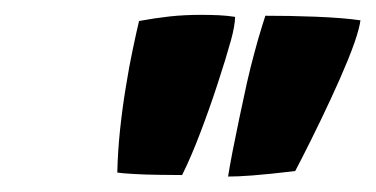

<svg xmlns="http://www.w3.org/2000/svg" viewBox="-20 -749 501 256"><path d="M222.8 -515.6Q209.8 -515.6 191.9 -515.9Q174.1 -516.1 158.6 -517Q143 -517.9 136.4 -518.9Q137 -546.9 140.1 -576.2Q143.2 -605.5 147.8 -633.1Q152.2 -660.8 157.1 -683.6Q161.9 -706.4 165.4 -721Q187.1 -725 206.4 -727.1Q225.8 -729.2 247.8 -729.2Q260 -729.2 271.8 -728.7Q283.5 -728.1 293.5 -726.5Q293.2 -714.5 288 -695.5Q281 -670.2 270.2 -637.4Q259.5 -604.5 247.1 -572.1Q234.8 -539.6 222.8 -515.6ZM284.1 -513.6Q285.9 -525.2 289.9 -546.2Q294 -567.1 299.1 -591.4Q304.1 -615.6 309.2 -638.4Q314.4 -661.1 318.6 -676.4Q321.1 -686.1 324 -696.1Q326.9 -706.1 329.6 -714.7Q332.2 -723.2 333.8 -728Q364.9 -728.1 401.5 -726.7Q438.1 -725.2 460.6 -721.9Q460.1 -719.5 459.7 -716.6Q459.2 -713.6 458.2 -710.2Q454.2 -694.6 444.1 -669.6Q433.9 -644.6 420.8 -616.6Q407.8 -588.6 395.1 -563.1Q382.4 -537.6 373.6 -520.9Q338.6 -516.8 317 -515.1Q295.4 -513.5 284.1 -513.6Z"/></svg>

Font: Grandstander Thin
Style: Italic
Weight: 100
Italic angle: -15°
Designer: Tyler Finck
Foundry: Etcetera Type Co
Version: Version 1.200